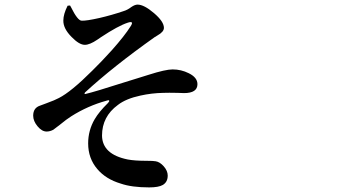

<svg xmlns="http://www.w3.org/2000/svg" viewBox="-20 -774 1540 839"><path d="M631.8 44.9Q555.7 44.9 507.8 28.3Q442.4 8.8 405.3 -35.2Q365.2 -82 365.2 -147.5Q365.2 -204.1 393.6 -252.9Q413.1 -286.1 451.2 -323.2Q459 -331.1 457 -334.5Q455.1 -337.9 445.3 -334Q363.3 -311.5 291 -265.6Q269.5 -252 241.2 -228.5Q221.7 -212.9 212.9 -207Q198.2 -199.2 183.6 -199.2Q163.1 -199.2 144 -222.2Q125 -245.1 125 -268.6Q125 -302.7 155.3 -312.5Q162.1 -315.4 181.6 -322.3Q221.7 -336.9 237.3 -345.7Q291 -373 382.8 -464.8Q421.9 -502.9 468.8 -554.7Q524.4 -617.2 550.8 -659.2Q567.4 -684.6 538.1 -674.8Q496.1 -661.1 420.9 -611.3Q415 -607.4 405.3 -600.6Q372.1 -578.1 350.6 -578.1Q326.2 -578.1 293 -612.3Q255.9 -649.4 256.8 -684.6Q256.8 -711.9 275.4 -749L286.1 -750Q287.1 -748 290 -743.2Q319.3 -683.6 336.9 -683.6Q357.4 -682.6 414.1 -695.3Q468.8 -708 520.5 -725.6Q537.1 -730.5 553.7 -743.2Q569.3 -753.9 581.1 -753.9Q609.4 -753.9 652.8 -716.8Q696.3 -679.7 696.3 -652.3Q696.3 -634.8 668 -619.1Q659.2 -614.3 655.3 -611.3Q473.6 -482.4 351.6 -370.1Q348.6 -366.2 349.6 -364.3Q350.6 -362.3 353.5 -363.3Q394.5 -373 516.6 -412.1Q566.4 -427.7 585.9 -433.6Q601.6 -438.5 629.9 -447.3Q703.1 -470.7 734.4 -470.7Q771.5 -470.7 804.7 -454.1Q842.8 -435.5 842.8 -406.2Q842.8 -367.2 784.2 -367.2Q776.4 -367.2 755.9 -368.2Q715.8 -369.1 693.4 -368.2Q642.6 -367.2 593.8 -356.4Q530.3 -342.8 495.1 -315.4Q425.8 -264.6 425.8 -181.6Q426.8 -99.6 538.1 -77.1Q568.4 -71.3 621.1 -71.3Q649.4 -71.3 660.2 -69.3Q678.7 -66.4 695.8 -46.9Q712.9 -27.3 712.9 -6.8Q712.9 21.5 691.4 34.2Q672.9 44.9 631.8 44.9Z"/></svg>

Font: Bpmf GenRyu Min B
Style: B
Weight: 700
Foundry: But Ko
Version: Version 1.320